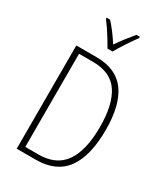

<svg xmlns="http://www.w3.org/2000/svg" viewBox="-228 -1049 1003 1150"><g transform="rotate(30 273.5 -474.5)"><path d="M490 -364Q490 -184 423 -92Q356 0 216 0H84V-714H224Q360 -714 425 -625.5Q490 -537 490 -364ZM451 -362Q451 -516 397 -597.5Q343 -679 219 -679H123V-35H214Q336 -35 393.5 -117.5Q451 -200 451 -362ZM255 -791Q242 -814 225 -842Q208 -870 190 -896.5Q172 -923 158 -941V-949H182Q204 -925 228.5 -892.5Q253 -860 272 -829Q294 -861 316 -889.5Q338 -918 364 -949H388V-941Q365 -910 337 -867.5Q309 -825 290 -791Z"/></g></svg>

Font: Noto Sans Gujarati UI Condensed ExtraLight
Style: Regular
Weight: 200
Width: 3
Designer: Jelle Bosma - Monotype Design Team, Universal Thirst
Foundry: Monotype Imaging Inc.
Version: Version 2.106; ttfautohint (v1.8.4.7-5d5b)